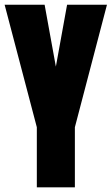

<svg xmlns="http://www.w3.org/2000/svg" viewBox="-28 -798 476 818"><path d="M291 0H128.9V-255.9L-8.3 -777.8H162.1L210 -514.2L257.8 -777.8H427.7L291 -255.9Z"/></svg>

Font: Anton
Style: Regular
Weight: 400
Foundry: vernon adams
Version: Version 1.000